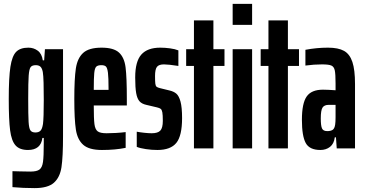

<svg xmlns="http://www.w3.org/2000/svg" viewBox="-20 -763 1875 987"><path d="M44 199V117Q66 117 80 118L136 119Q169 119 183 108.5Q197 98 201 69.5Q205 41 205 -26V-54H198Q190 8 124 8Q81 8 60 -15.5Q39 -39 32 -93Q25 -147 25 -254Q25 -364 33.5 -419.5Q42 -475 63 -496.5Q84 -518 126 -518Q153 -518 174 -502.5Q195 -487 200 -453H207L211 -510H304V-64Q304 44 296 96.5Q288 149 257 176.5Q226 204 158 204Q99 204 44 199ZM201 -126Q205 -157 205 -249Q205 -299 204 -337Q203 -375 200 -393Q196 -413 187.5 -420.5Q179 -428 164 -428Q145 -428 137.5 -418Q130 -408 127.5 -374.5Q125 -341 125 -255Q125 -170 127 -136.5Q129 -103 136.5 -92.5Q144 -82 162 -82Q179 -82 188 -91Q197 -100 201 -126Z M632 -221H462Q462 -152 465.5 -125Q469 -98 482 -88Q495 -78 528 -78Q548 -78 575.5 -79.5Q603 -81 626 -84V-3Q573 8 504 8Q438 8 408 -18.5Q378 -45 370 -97Q362 -149 362 -254Q362 -359 370 -411.5Q378 -464 407.5 -491Q437 -518 502 -518Q564 -518 591.5 -493Q619 -468 625.5 -417Q632 -366 632 -254ZM462 -301H538V-308Q538 -364 535 -388.5Q532 -413 525 -420.5Q518 -428 501 -428Q483 -428 475 -420.5Q467 -413 464.5 -387.5Q462 -362 462 -301Z M683 -8V-86Q698 -83 721 -80.5Q744 -78 760 -78Q791 -78 804 -91.5Q817 -105 817 -142Q817 -172 814.5 -185.5Q812 -199 806 -203.5Q800 -208 787 -211L732 -224Q709 -229 697 -242.5Q685 -256 680 -284.5Q675 -313 675 -365Q675 -447 706.5 -482.5Q738 -518 804 -518Q828 -518 854 -514.5Q880 -511 897 -504V-424Q846 -432 823 -432Q797 -432 787 -419.5Q777 -407 777 -372Q777 -344 778.5 -332.5Q780 -321 785 -317Q790 -313 802 -310L851 -298Q873 -293 886.5 -281.5Q900 -270 908 -240.5Q916 -211 916 -156Q916 -65 886.5 -28.5Q857 8 789 8Q760 8 730 3.5Q700 -1 683 -8Z M977 0V-424H937V-510H977V-658H1077V-510H1134V-424H1077V0Z M1176 -635V-743H1276V-635ZM1176 0V-510H1276V0Z M1360 0V-424H1320V-510H1360V-658H1460V-510H1517V-424H1460V0Z M1532 -147Q1532 -232 1556.5 -267Q1581 -302 1640 -302Q1663 -302 1705 -299V-334Q1705 -382 1701 -401Q1697 -420 1683.5 -426Q1670 -432 1635 -432Q1595 -432 1550 -426V-507Q1608 -518 1666 -518Q1719 -518 1748.5 -501.5Q1778 -485 1791.5 -444.5Q1805 -404 1805 -331V0H1711L1707 -57H1701Q1697 -24 1676.5 -8Q1656 8 1627 8Q1571 8 1551.5 -28Q1532 -64 1532 -147ZM1703 -123Q1705 -136 1705 -161V-192V-224H1670Q1647 -224 1638 -210Q1629 -196 1629 -154Q1629 -118 1635 -103.5Q1641 -89 1662 -89Q1680 -89 1690 -95.5Q1700 -102 1703 -123Z"/></svg>

Font: Saira Ultra Condensed
Style: Bold
Weight: 700
Width: 1
Designer: Hector Gatti with collaboration of the Omnibus-Type team
Foundry: Omnibus-Type
Version: Version 1.001; ttfautohint (v1.8)